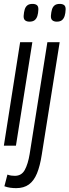

<svg xmlns="http://www.w3.org/2000/svg" viewBox="-24 -755 360 995"><path d="M-4 0 80.3 -536.2H143.6L58.6 0ZM144.7 -734.8Q159.3 -734.8 167.4 -728.2Q175.5 -721.6 174.8 -705.1Q174.1 -686.3 169.7 -672.3Q165.2 -658.2 155.7 -650.5Q146.2 -642.8 128.7 -642.8Q114.5 -642.8 106.1 -649.6Q97.8 -656.3 98.5 -672.8Q99.9 -692 104 -705.8Q108.1 -719.7 117.8 -727.3Q127.4 -734.8 144.7 -734.8ZM285.9 -734.8Q300.6 -734.8 308.7 -728.2Q316.8 -721.6 316.1 -705.1Q315.4 -686.3 311 -672.3Q306.5 -658.2 297 -650.5Q287.5 -642.8 270.3 -642.8Q256 -642.8 247.6 -649.6Q239.1 -656.3 239.8 -672.8Q241.2 -692 245.3 -705.8Q249.4 -719.7 259.1 -727.3Q268.7 -734.8 285.9 -734.8ZM285.2 -536.2 192.3 47.4Q183.5 104.7 167.7 143.4Q151.8 182 125.7 201Q99.5 220 59.8 220Q44.8 220 29.2 217.9Q13.5 215.8 -1.2 210.2L14.5 149.8Q25.9 153.8 34.8 155Q43.7 156.2 53.1 156.2Q87.8 156.2 104.5 125.5Q121.2 94.8 129.7 43.1L221.5 -536.2Z"/></svg>

Font: Georama ExtraCondensed Thin
Style: Italic
Weight: 100
Width: 2
Italic angle: -9°
Designer: Jean-Baptiste Levee
Foundry: Production Type
Version: Version 1.001